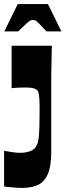

<svg xmlns="http://www.w3.org/2000/svg" viewBox="-36 -724 329 941"><path d="M-16 15Q7 19 26 22Q45 25 61 25Q84 25 101 20.5Q118 16 128 8Q150 -9 154 -51Q158 -93 158 -166Q158 -190 158 -208Q158 -226 157 -239Q156 -252 154.5 -261Q153 -270 150.5 -275.5Q148 -281 144 -284Q138 -289 126 -292Q114 -295 92 -295Q72 -295 56 -294.5Q40 -294 21 -292V-500H218Q217 -453 216.5 -422Q216 -391 215.5 -370Q215 -349 215 -330.5Q215 -312 215 -290Q215 -268 215 -236Q215 -209 215 -179.5Q215 -150 215 -118Q215 -86 215 -51Q215 -16 215 22Q215 91 198.5 129Q182 167 150.5 182Q119 197 72 197Q53 197 30.5 195Q8 193 -16 190ZM-15 -570 51 -704H199L265 -570H192Q166 -598 154.5 -609.5Q143 -621 138 -623.5Q133 -626 125 -626Q118 -626 112.5 -623.5Q107 -621 94.5 -609.5Q82 -598 53 -570Z"/></svg>

Font: Ojuju ExtraBold
Style: Regular
Weight: 800
Designer: Chisaokwu Joboson, Mirko Velimirovic
Foundry: Udi Foundry
Version: Version 1.000